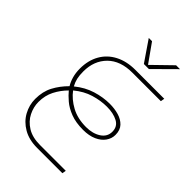

<svg xmlns="http://www.w3.org/2000/svg" viewBox="-257 -979 1078 1078"><g transform="rotate(45 282.0 -440.0)"><path d="M255 0Q190 0 144.5 -26.5Q99 -53 75.5 -96Q52 -139 52 -187Q52 -246 75.5 -290.5Q99 -335 138 -374Q125 -395 117 -423Q109 -451 109 -485Q109 -550 136.5 -598.5Q164 -647 215 -673.5Q266 -700 335 -700H564L560 -677H334Q239 -677 186.5 -624.5Q134 -572 134 -487Q134 -456 139 -434Q144 -412 156 -390Q205 -430 260 -447Q315 -464 368 -464Q406 -464 439 -454.5Q472 -445 493 -423Q514 -401 514 -363Q514 -334 496.5 -309Q479 -284 445.5 -269Q412 -254 365 -254Q307 -254 265.5 -270Q224 -286 196.5 -309.5Q169 -333 152 -354Q119 -321 98 -280Q77 -239 77 -188Q77 -148 96 -110Q115 -72 154.5 -47.5Q194 -23 255 -23H459L455 0ZM366 -277Q418 -277 453.5 -300Q489 -323 489 -363Q489 -404 454.5 -422.5Q420 -441 368 -441Q319 -441 267.5 -425.5Q216 -410 169 -371Q199 -331 248.5 -304Q298 -277 366 -277ZM345 -757 261 -880H287L365 -770L478 -880H509L385 -757Z"/></g></svg>

Font: MuseoModerno Thin
Style: Italic
Weight: 100
Italic angle: -9°
Designer: Pablo Cosgaya, Héctor Gatti, Marcela Romero, and the Authors of The MuseoModerno Project.
Foundry: Omnibus-Type Team
Version: Version 1.003